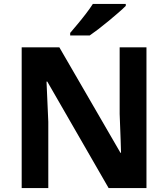

<svg xmlns="http://www.w3.org/2000/svg" viewBox="-20 -954 853 974"><path d="M723 0H531L220 -540H216Q218 -489 220.5 -438Q223 -387 225 -336V0H90V-714H281L591 -179H594Q593 -212 592 -245Q591 -278 589.5 -310.5Q588 -343 587 -376V-714H723ZM618 -924Q604 -910 581 -890Q558 -870 531.5 -848Q505 -826 479.5 -806.5Q454 -787 435 -774H336V-787Q352 -806 373.5 -831.5Q395 -857 416 -884.5Q437 -912 451 -934H618Z"/></svg>

Font: Noto Sans Javanese
Style: Regular
Weight: 400
Designer: Monotype Design Team
Foundry: Monotype Imaging Inc.
Version: Version 2.004